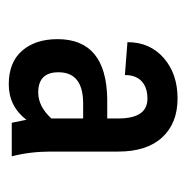

<svg xmlns="http://www.w3.org/2000/svg" viewBox="-14 -748 423 436"><g transform="rotate(90 198.0 -529.5)"><path d="M189.5 -404.3Q221.2 -404.3 248.5 -434.1V-506.3H214.4Q143.6 -506.3 143.6 -450.2Q143.6 -404.3 189.5 -404.3ZM68.4 -448.2Q68.4 -559.1 204.6 -561H248.5V-586.4Q248.5 -652.3 203.6 -652.3Q178.2 -652.3 164.1 -639.2Q149.9 -626 149.9 -601.1L75.2 -606.9Q75.2 -657.7 111.1 -689.2Q147 -720.7 203.1 -720.7Q259.3 -720.7 291.5 -685.8Q323.7 -650.9 323.7 -585.9V-432.6Q323.7 -385.7 334.5 -344.2H258.3L251.5 -377.4Q220.7 -337.4 170.9 -337.4Q121.1 -337.4 94.7 -367.7Q68.4 -397.9 68.4 -448.2Z"/></g></svg>

Font: RobotoCondensed-Regular
Style: Regular
Weight: 400
Designer: Google
Version: Version 2.001201; 2014